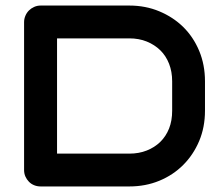

<svg xmlns="http://www.w3.org/2000/svg" viewBox="-20 -672 806 692"><path d="M718.8 -272.8Q718.8 -213.4 697.8 -163.6Q676.7 -113.9 640.3 -77.5Q604 -41.1 554.2 -20.5Q504.5 0 446 0H126.7Q113.9 0 103 -4.5Q92.1 -8.9 84.2 -17.1Q76.2 -25.2 71.5 -35.9Q66.8 -46.5 66.8 -59.4V-592.1Q66.8 -604 71.5 -615.1Q76.2 -626.2 84.2 -634.2Q92.1 -642.1 103 -647Q113.9 -652 126.7 -652H446Q504.5 -652 554.2 -631.2Q604 -610.4 640.3 -574.8Q676.7 -539.1 697.8 -488.9Q718.8 -438.6 718.8 -379.2ZM600.5 -379.2Q600.5 -413.4 589.4 -442.1Q578.2 -470.8 557.7 -490.8Q537.1 -510.9 508.9 -522.3Q480.7 -533.7 446 -533.7H185.6V-118.3H446Q480.7 -118.3 508.9 -129.5Q537.1 -140.6 557.7 -160.6Q578.2 -180.7 589.4 -208.9Q600.5 -237.1 600.5 -272.8Z"/></svg>

Font: AKL FREE 001
Style: Regular
Weight: 400
Designer: AKL
Foundry: AKL
Version: Version 1.00;August 10, 2024;FontCreator 13.0.0.2630 64-bit